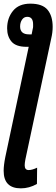

<svg xmlns="http://www.w3.org/2000/svg" viewBox="-34 -790 308 1050"><path d="M168 216 169 127Q142 140 123 140Q101 140 101 114Q101 102 105 81L246 -579Q254 -612 254 -643Q254 -703 226 -736.5Q198 -770 132 -770Q69 -770 37 -730.5Q5 -691 5 -635Q5 -591 29 -562.5Q53 -534 111 -534H123L-5 69Q-14 114 -14 144Q-14 240 80 240Q126 240 168 216ZM76 -645Q76 -667 86.5 -682.5Q97 -698 115 -698Q147 -698 147 -657Q147 -652 147 -645Q147 -638 145 -632L139 -602H125Q76 -602 76 -645Z"/></svg>

Font: Noto Sans Display Condensed
Style: Bold Italic
Weight: 700
Width: 3
Designer: Monotype Design team
Foundry: Monotype Imaging Inc.
Version: 1.000